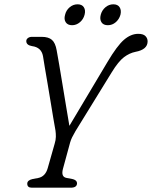

<svg xmlns="http://www.w3.org/2000/svg" viewBox="-20 -871 705 891"><path d="M337.5 -20.5Q337 0 308.5 0H127.5Q106.5 0 106.5 -18.5Q106.5 -34.5 130.5 -40L157 -45Q190.5 -51.5 201.5 -91L233.5 -203.5Q239 -221.5 239.2 -236Q239.5 -250.5 237.5 -265Q233.5 -287 227.5 -322.2Q221.5 -357.5 214.8 -399.2Q208 -441 201 -482Q194 -523 188.2 -557Q182.5 -591 179.5 -610.5Q172 -651.5 128.5 -657Q102.5 -661.5 102 -679.5Q101.5 -688 109 -694Q116.5 -700 128 -700H173.5Q205 -700 221 -686Q237 -672 243 -637.5Q247.5 -613.5 254.8 -570.5Q262 -527.5 270.5 -476.2Q279 -425 287.2 -375Q295.5 -325 302 -287L478.5 -583Q523.5 -659 555.5 -686.5Q587.5 -714 621.5 -714Q644.5 -714 654.8 -703.8Q665 -693.5 665 -679Q665 -641 609 -630.5Q581 -625 555.2 -605.5Q529.5 -586 498.5 -535.5L330 -262Q320 -245 314.5 -233.5Q309 -222 305.5 -210L272 -87Q262.5 -50.5 288 -45.5L319 -39.5Q337.5 -34 337.5 -20.5ZM314.5 -754Q294 -754 285 -767.8Q276 -781.5 282 -802.5Q287 -823.5 303.2 -837.2Q319.5 -851 340 -851Q360.5 -851 369.2 -837.2Q378 -823.5 372.5 -802.5Q367 -781.5 350.8 -767.8Q334.5 -754 314.5 -754ZM480.5 -754Q459.5 -754 450.8 -767.8Q442 -781.5 447.5 -802.5Q453 -823.5 469.2 -837.2Q485.5 -851 506 -851Q526.5 -851 535.2 -837.2Q544 -823.5 539 -802.5Q533 -781.5 517 -767.8Q501 -754 480.5 -754Z"/></svg>

Font: Fraunces 72pt S100 Light
Style: Italic
Weight: 300
Italic angle: -16°
Version: Version 1.000; ttfautohint (v1.8.3)